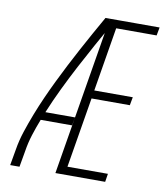

<svg xmlns="http://www.w3.org/2000/svg" viewBox="-82 -805 765 874"><g transform="rotate(10 300.0 -367.5)"><path d="M24 0 37 -74Q44 -117 58 -159.5Q72 -202 88.5 -244.5Q105 -287 123.5 -328.5Q142 -370 162 -411Q182 -452 203 -493Q224 -534 246 -574.5Q268 -615 290 -655Q312 -695 335 -735H355L353 -726L372 -716Q340 -661 309 -605Q278 -549 248.5 -493Q219 -437 191.5 -380Q164 -323 140 -265H277L270 -227H125Q110 -189 98 -151Q86 -113 80 -74L67 0ZM233 0 355 -735H585L578 -697H391L342 -401H520L513 -363H336L282 -38H469L463 0Z"/></g></svg>

Font: Iosevka Curly XLtExObl
Style: Regular
Weight: 200
Width: 7
Italic angle: -9°
Monospace: yes
Designer: Belleve Invis
Foundry: Belleve Invis
Version: Version 11.0.1; ttfautohint (v1.8.3)